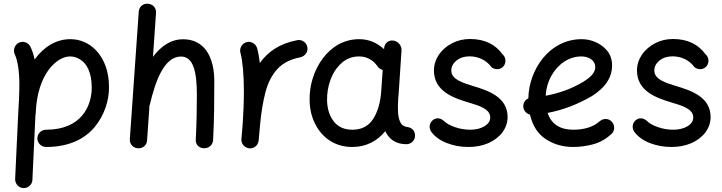

<svg xmlns="http://www.w3.org/2000/svg" viewBox="-20 -743 3838 1021"><path d="M178.7 -7.3C178.7 18.1 199.7 38.6 225.1 38.6C348.1 38.6 432.6 -5.4 484.9 -69.3C537.1 -133.3 559.6 -210.9 559.6 -277.3C559.6 -328.6 550.8 -374 532.7 -412.6C496.6 -489.7 431.2 -534.7 353 -534.7C280.3 -534.7 213.4 -495.1 164.1 -426.8C158.7 -452.6 151.4 -475.1 141.6 -494.6C131.3 -517.6 102.5 -526.9 79.6 -515.6C57.6 -504.4 48.3 -476.6 58.6 -453.6C74.2 -422.4 83 -361.3 83 -294.4C83 -245.1 80.1 -189.5 76.2 -126.5L60.5 209C60.1 234.4 79.1 255.9 104.5 257.3C129.9 257.8 151.9 238.8 152.3 213.4L168 -121.1C168.5 -124 168.5 -127.4 168.5 -130.9C169.4 -133.8 169.9 -136.7 169.9 -140.1C177.7 -352.5 283.7 -442.9 353 -442.9C371.1 -442.9 388.7 -437.5 406.2 -426.8C441.4 -405.3 467.8 -357.9 467.8 -277.3C467.8 -179.7 413.1 -53.2 225.1 -53.2C199.7 -53.2 178.7 -32.7 178.7 -7.3Z M712.4 45.4C736.3 47.4 760.3 32.7 762.2 2.9L774.9 -181.6C775.9 -184.1 776.9 -186 777.3 -188.5C805.7 -309.1 852.1 -442.4 942.4 -442.4C1009.8 -442.4 1026.9 -357.9 1026.9 -236.3C1026.9 -161.6 1025.4 -87.4 1021 0C1019.5 23.9 1036.6 45.4 1066.4 45.4C1095.2 45.4 1112.8 23.4 1113.3 0.5C1119.1 -108.9 1119.6 -212.9 1119.6 -314.9C1119.6 -354.5 1113.8 -391.1 1102.5 -424.3C1079.1 -490.7 1030.8 -534.2 953.1 -534.2C887.2 -534.2 834.5 -495.6 793.5 -440.9L809.6 -673.8C812 -703.6 790 -721.2 767.1 -723.1C743.7 -725.1 720.2 -710.9 717.8 -680.2L670.4 -3.4C668.5 26.4 690.4 43.9 712.4 45.4Z M1305.2 45.9C1309.1 46.4 1313 45.9 1316.4 45.4H1316.9H1318.4C1334.5 42 1345.7 32.7 1352.1 17.6C1352.1 17.1 1352.1 17.1 1352.5 16.6V16.1C1354 12.2 1355 8.3 1355.5 4.4C1357.9 -20.5 1360.4 -48.3 1362.8 -78.1C1369.1 -144 1378.4 -202.6 1391.6 -252.9C1404.8 -303.2 1425.8 -343.8 1454.6 -375.5C1483.4 -407.2 1524.4 -428.2 1577.6 -438.5C1602.5 -443.8 1619.6 -468.8 1614.3 -492.7C1609.9 -517.6 1585 -534.7 1560.1 -529.3C1466.3 -511.2 1404.3 -467.8 1361.8 -407.7C1358.4 -437.5 1353.5 -464.4 1347.2 -487.3C1339.8 -511.2 1314 -525.9 1290 -518.6C1266.1 -511.2 1251.5 -484.9 1258.8 -460.9C1264.2 -441.9 1268.6 -414.1 1272 -377.4C1275.4 -340.8 1276.9 -301.3 1276.9 -259.8C1276.9 -200.7 1274.4 -138.7 1270.5 -83.5C1268.1 -58.6 1266.1 -33.2 1264.2 -7.8C1263.7 -6.8 1263.7 -5.9 1263.7 -4.9C1263.2 -1 1263.7 2.9 1264.2 6.3V7.3V8.3C1267.6 24.4 1276.9 35.6 1292 42C1296.4 43.9 1300.8 45.4 1305.2 45.9Z M2141.1 23.9C2166.5 23.9 2187.5 3.4 2187 -22C2187 -48.8 2169.9 -61.5 2154.3 -65.9C2131.3 -68.4 2116.7 -76.7 2109.4 -91.8C2102.1 -106.4 2098.1 -123.5 2096.7 -143.6C2095.2 -163.6 2095.7 -195.3 2097.7 -221.2C2098.6 -229.5 2099.6 -238.3 2100.1 -247.1L2115.2 -475.6C2116.7 -500.5 2096.7 -523.9 2071.3 -527.3C2046.4 -530.8 2024.4 -512.7 2022.9 -487.8L2022.5 -481.4C1985.4 -515.1 1942.4 -534.7 1890.1 -534.7C1809.6 -534.7 1743.2 -495.1 1696.8 -432.6C1649.9 -370.1 1624.5 -290 1626.5 -208.5C1627.4 -162.1 1637.2 -120.6 1656.2 -83.5C1693.8 -8.8 1762.7 38.6 1853 38.6C1927.2 38.6 1986.3 6.8 2028.8 -45.4C2048.8 -2.9 2084.5 23.9 2141.1 23.9ZM1854 -53.2C1811.5 -53.2 1778.8 -67.4 1755.9 -96.2C1732.9 -125 1720.7 -161.6 1719.2 -207C1718.3 -246.1 1724.6 -283.7 1737.8 -319.8C1751 -355.5 1771 -385.3 1796.9 -408.2C1822.8 -431.2 1853.5 -442.9 1889.6 -442.9C1932.1 -442.9 1964.8 -422.4 1986.8 -391.6C1993.2 -381.3 2002.4 -374.5 2015.1 -371.1L2007.3 -259.8C2003.4 -199.7 1989.3 -149.9 1964.8 -111.3C1940.4 -72.8 1903.3 -53.2 1854 -53.2Z M2657.2 -390.1C2672.9 -409.2 2671.4 -438 2652.3 -454.1C2614.7 -506.3 2557.6 -535.6 2480 -535.6C2445.3 -535.6 2413.1 -528.3 2384.3 -513.2C2325.7 -482.9 2287.6 -429.2 2287.6 -368.2C2287.6 -255.4 2396 -220.7 2474.1 -197.3C2529.8 -180.7 2586.9 -163.1 2586.9 -118.7C2586.9 -99.6 2576.7 -84 2556.6 -71.8C2536.1 -59.6 2510.7 -53.2 2481 -53.2C2453.1 -53.2 2426.3 -57.6 2399.4 -66.9C2372.6 -76.2 2352.1 -87.4 2338.9 -101.6C2326.7 -111.3 2306.2 -120.6 2285.2 -106.9C2264.2 -93.3 2258.3 -64.5 2272.5 -43.5C2291 -17.6 2318.4 2.4 2354.5 17.1C2390.6 31.2 2429.2 38.6 2470.7 38.6C2510.3 38.6 2545.4 31.7 2577.1 18.1C2639.6 -9.8 2679.2 -60.1 2679.2 -120.6C2679.2 -229 2572.3 -262.2 2495.6 -285.6C2438 -303.2 2379.9 -321.3 2379.9 -367.7C2379.9 -388.7 2389.2 -406.2 2407.7 -421.4C2426.3 -436 2449.2 -443.4 2477.1 -443.4C2524.4 -443.4 2568.4 -421.9 2593.8 -385.3C2615.2 -370.1 2641.1 -372.1 2657.2 -390.1Z M3231 -29.8C3250 -46.9 3251 -76.2 3233.9 -95.2C3217.8 -114.3 3188 -115.2 3168.9 -98.1C3135.3 -67.4 3085.4 -53.2 3028.3 -53.2C2960 -53.2 2912.1 -81.5 2892.1 -142.6C2975.6 -158.2 3054.7 -189.5 3128.9 -232.9C3141.1 -240.2 3155.3 -251 3171.9 -265.6C3205.1 -294.4 3234.9 -337.9 3234.9 -393.1C3234.9 -424.8 3226.6 -450.7 3210 -471.7C3176.8 -513.2 3123 -534.7 3073.7 -534.7C2988.3 -534.7 2918.5 -495.6 2868.7 -435.5C2818.8 -375 2791 -297.4 2789.6 -219.7C2772.5 -212.4 2761.2 -194.8 2762.7 -175.3C2764.2 -154.3 2779.3 -138.7 2798.3 -133.3C2812.5 -73.7 2840.3 -30.3 2882.8 -2.9C2925.3 24.9 2973.6 38.6 3028.3 38.6C3063 38.6 3098.1 33.7 3133.8 24.4C3168.9 15.1 3201.2 -2.9 3231 -29.8ZM3071.3 -442.9C3112.8 -442.9 3145.5 -420.9 3145.5 -386.2C3145.5 -355.5 3119.6 -331.1 3078.6 -306.2C3020 -271.5 2954.6 -247.1 2881.8 -233.9C2883.8 -271.5 2893.6 -306.6 2911.1 -338.4C2946.3 -401.9 3004.9 -442.9 3071.3 -442.9Z M3736.8 -390.1C3752.4 -409.2 3751 -438 3731.9 -454.1C3694.3 -506.3 3637.2 -535.6 3559.6 -535.6C3524.9 -535.6 3492.7 -528.3 3463.9 -513.2C3405.3 -482.9 3367.2 -429.2 3367.2 -368.2C3367.2 -255.4 3475.6 -220.7 3553.7 -197.3C3609.4 -180.7 3666.5 -163.1 3666.5 -118.7C3666.5 -99.6 3656.2 -84 3636.2 -71.8C3615.7 -59.6 3590.3 -53.2 3560.5 -53.2C3532.7 -53.2 3505.9 -57.6 3479 -66.9C3452.1 -76.2 3431.6 -87.4 3418.5 -101.6C3406.2 -111.3 3385.7 -120.6 3364.7 -106.9C3343.8 -93.3 3337.9 -64.5 3352.1 -43.5C3370.6 -17.6 3397.9 2.4 3434.1 17.1C3470.2 31.2 3508.8 38.6 3550.3 38.6C3589.8 38.6 3625 31.7 3656.7 18.1C3719.2 -9.8 3758.8 -60.1 3758.8 -120.6C3758.8 -229 3651.9 -262.2 3575.2 -285.6C3517.6 -303.2 3459.5 -321.3 3459.5 -367.7C3459.5 -388.7 3468.8 -406.2 3487.3 -421.4C3505.9 -436 3528.8 -443.4 3556.6 -443.4C3604 -443.4 3647.9 -421.9 3673.3 -385.3C3694.8 -370.1 3720.7 -372.1 3736.8 -390.1Z"/></svg>

Font: Mikhak Medium
Style: Regular
Weight: 500
Designer: Amin Abedi
Version: Version 3.2